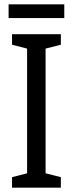

<svg xmlns="http://www.w3.org/2000/svg" viewBox="-20 -873 340 893"><path d="M263 0H36V-49L106 -67V-647L36 -665V-714H263V-665L192 -647V-67L263 -49ZM279 -853V-789H20V-853Z"/></svg>

Font: Noto Sans Arabic Condensed
Style: Regular
Weight: 400
Width: 3
Designer: Monotype Design Team, Nadine Chahine, Nizar Qandah and Khaled Hosny
Foundry: Monotype Imaging Inc.
Version: Version 2.012